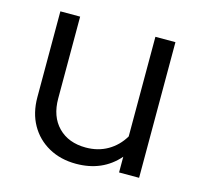

<svg xmlns="http://www.w3.org/2000/svg" viewBox="-81 -588 712 685"><g transform="rotate(15 274.5 -245.5)"><path d="M255 10Q198 10 154 -14.5Q110 -39 85.5 -82.5Q61 -126 61 -184V-501H134V-199Q134 -132 172 -93.5Q210 -55 274 -55Q319 -55 354.5 -75.5Q390 -96 412 -133V-501H486V0H412V-58Q353 10 255 10Z"/></g></svg>

Font: Red Hat Display Variable
Style: Regular
Weight: 400
Designer: Pentagram, MCKL
Foundry: Pentagram, MCKL
Version: Version 1.021